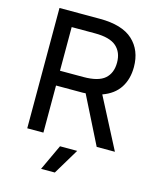

<svg xmlns="http://www.w3.org/2000/svg" viewBox="-130 -789 881 1079"><g transform="rotate(15 310.0 -250.0)"><path d="M80 -700H315Q445 -700 507.5 -642.5Q570 -585 570 -487Q570 -417 537.5 -367Q505 -317 438 -293L590 0H484L346 -275Q338 -274 330.5 -274Q323 -274 315 -274H174V0H80ZM310 -360Q397 -360 434.5 -393Q472 -426 472 -487Q472 -547 434 -580.5Q396 -614 310 -614H174V-360ZM284 50H384L294 200H214Z"/></g></svg>

Font: PT Root UI Medium
Style: Regular
Weight: 500
Designer: Vitaly Kuzmin
Foundry: ParaType Ltd.
Version: Version 2.001G